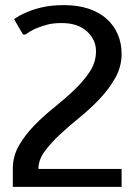

<svg xmlns="http://www.w3.org/2000/svg" viewBox="-20 -730 540 750"><path d="M455 -520Q455 -470 431 -427Q407 -384 371 -345.5Q335 -307 292.5 -272.5Q250 -238 214 -204.5Q178 -171 154 -138Q130 -105 130 -70H455V0H30V-70Q30 -120 54 -161.5Q78 -203 114 -240Q150 -277 192.5 -311Q235 -345 271 -379.5Q307 -414 331 -450.5Q355 -487 355 -530Q355 -575 319.5 -607.5Q284 -640 220 -640Q186 -640 160 -632.5Q134 -625 116 -617Q95 -607 80 -595H70L35 -655Q55 -670 84 -682Q108 -693 144.5 -701.5Q181 -710 230 -710Q284 -710 326 -696Q368 -682 396.5 -656.5Q425 -631 440 -596Q455 -561 455 -520Z"/></svg>

Font: Scada
Style: Regular
Weight: 400
Designer: Jovanny Lemonad
Foundry: Jovanny Lemonad
Version: Version 3.005; ttfautohint (v0.91) -l 8 -r 50 -G 200 -x 0 -w